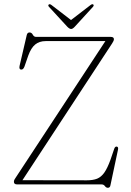

<svg xmlns="http://www.w3.org/2000/svg" viewBox="-20 -875 620 911"><path d="M512 -669 86.5 -20 392 -19.5Q421.5 -19.5 440.8 -27.2Q460 -35 474.8 -55.8Q489.5 -76.5 504 -116.5L522.5 -170.5Q526.5 -180.5 534 -179.5Q542.5 -178 540 -165.5L504 4Q502 16 492 16Q483.5 16 477.8 8Q472 0 462 0H61.5Q46 0 46 -12.5Q46 -18.5 48.8 -23.2Q51.5 -28 55 -33L480 -680H196.5Q167 -680 147.2 -664Q127.5 -648 114 -611L96 -559Q90 -543 79 -545Q69.5 -546.5 73 -563L107 -709Q110 -721 120 -721Q130 -721 135.5 -710.5Q141 -700 151 -700H505Q520.5 -700 520.5 -689Q520.5 -681.5 512 -669ZM335 -748.5Q325 -737.5 317.5 -737.5Q309.5 -737.5 299 -748.5L212.5 -842.5Q206 -849.5 212 -854Q216.5 -857 224.5 -851L317 -780L409.5 -851Q417.5 -857 422 -854Q427.5 -850 421 -842.5Z"/></svg>

Font: Fraunces 72pt S050 Thin
Style: Regular
Weight: 100
Version: Version 1.000; ttfautohint (v1.8.3)